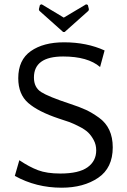

<svg xmlns="http://www.w3.org/2000/svg" viewBox="-20 -862 591 894"><path d="M281 -713H274L163 -812L161 -819L166 -839L174 -842L277 -780L381 -842L389 -839L394 -819L392 -812ZM138 -501Q138 -455 171.5 -433.5Q205 -412 305 -379Q351 -364 380 -350.5Q409 -337 441 -314Q473 -291 489 -256.5Q505 -222 505 -176Q505 -80 437 -34Q369 12 267 12Q148 12 49 -43L70 -116Q116 -85 157 -69.5Q198 -54 261 -54Q347 -54 387.5 -83Q428 -112 428 -162Q428 -188 416.5 -209.5Q405 -231 390.5 -245Q376 -259 348.5 -273Q321 -287 303.5 -293.5Q286 -300 254 -310Q158 -342 111.5 -382.5Q65 -423 65 -498Q65 -583 123.5 -624Q182 -665 278 -665Q384 -665 467 -627L446 -550Q389 -599 274 -599Q138 -599 138 -501Z"/></svg>

Font: Quattrocento Sans
Style: Regular
Weight: 400
Designer: Pablo Impallari
Foundry: Pablo Impallari, Igino Marini, Brenda Gallo
Version: Version 2.000